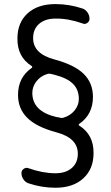

<svg xmlns="http://www.w3.org/2000/svg" viewBox="-20 -760 540 931"><path d="M210 -401.4Q176.8 -391.6 156.7 -365.7Q136.7 -339.8 136.7 -309.6Q136.7 -219.7 253.9 -192.4Q256.8 -192.4 261.7 -191.4Q266.6 -190.4 270.5 -189.5Q279.3 -186.5 288.1 -189.5Q321.3 -199.2 341.8 -224.6Q362.3 -250 362.3 -280.3Q362.3 -325.2 334 -353.5Q305.7 -381.8 244.1 -397.5Q241.2 -398.4 236.3 -399.4Q231.4 -400.4 227.5 -401.4Q218.8 -404.3 210 -401.4ZM132.8 -440.4Q63.5 -484.4 64.5 -573.2Q64.5 -650.4 113.8 -695.3Q163.1 -740.2 249 -740.2Q315.4 -740.2 379.9 -718.8Q394.5 -713.9 404.3 -699.7Q414.1 -685.5 414.1 -668.9Q414.1 -656.2 402.8 -648.4Q391.6 -640.6 379.9 -646.5Q310.5 -670.9 249 -669.9Q199.2 -669.9 169.9 -644.5Q140.6 -619.1 140.6 -575.2Q140.6 -499 244.1 -471.7Q341.8 -445.3 386.2 -401.4Q430.7 -357.4 430.7 -290Q430.7 -205.1 364.3 -159.2Q358.4 -155.3 365.2 -150.4Q434.6 -106.4 433.6 -17.6Q433.6 59.6 383.8 105Q334 150.4 249 150.4Q182.6 150.4 118.2 128.9Q103.5 124 93.8 109.9Q84 95.7 84 79.1Q84 66.4 95.2 58.6Q106.4 50.8 118.2 55.7Q187.5 80.1 249 80.1Q298.8 80.1 328.1 54.7Q357.4 29.3 357.4 -14.6Q357.4 -90.8 253.9 -118.2Q156.2 -144.5 111.8 -189Q67.4 -233.4 67.4 -299.8Q67.4 -384.8 133.8 -430.7Q139.6 -435.5 132.8 -440.4Z"/></svg>

Font: Rounded Mgen+ 2m regular
Style: Regular
Weight: 400
Designer: [Source Han Sans]
Ryoko NISHIZUKA  (kana & ideographs); Paul D. Hunt (Latin, Greek & Cyrillic); Wenlong ZHANG  (bopomofo
Version: Version 1.059.20150602